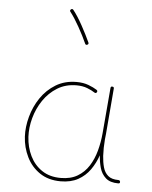

<svg xmlns="http://www.w3.org/2000/svg" viewBox="-58 -904 755 953"><g transform="rotate(5 319.5 -427.5)"><path d="M278.8 -15.6Q328.1 -15.6 362.3 -35.9Q396.5 -56.2 418.2 -90.3Q439.9 -124.5 451.4 -167.2Q462.9 -210 466.8 -254.4L486.3 -482.4Q487.3 -490.7 495.1 -489.7Q503.9 -488.8 502.9 -480.5L483.9 -252.4Q482.9 -238.8 481 -225.6Q481 -225.6 481 -225.1Q477.5 -183.6 479.5 -143.1Q481.4 -112.3 488.5 -86.7Q495.6 -61 513.4 -45.7Q531.2 -30.3 564.9 -30.3Q573.2 -30.3 574.2 -22Q575.2 -13.7 565.9 -13.7Q524.9 -13.7 503.2 -33.2Q481.4 -52.7 473.1 -82.5Q464.8 -112.3 462.9 -143.1V-145Q449.2 -105 425.8 -71.8Q402.3 -38.6 366.5 -18.8Q330.6 1 279.8 1Q218.8 1 176 -27.8Q133.3 -56.6 110.1 -103.8Q86.9 -150.9 84 -204.6Q81.5 -252.9 95.5 -304.2Q109.4 -355.5 138.9 -399.2Q168.5 -442.9 213.1 -470Q257.8 -497.1 316.4 -497.1Q350.1 -497.1 376 -487.3Q401.9 -477.5 417.5 -467.3Q425.3 -462.4 420.9 -455.1Q416.5 -447.8 408.7 -452.6Q394.5 -462.4 371.3 -471.4Q348.1 -480.5 317.4 -480.5Q263.7 -480.5 222.4 -455.1Q181.2 -429.7 153.3 -388.7Q125.5 -347.7 112.3 -299.3Q99.1 -251 101.6 -204.6Q104.5 -153.8 125.5 -110.6Q146.5 -67.4 185.1 -41.5Q223.6 -15.6 278.8 -15.6ZM256.8 -853.5Q263.2 -858.9 269 -852.1Q291.5 -823.7 315.9 -779.3Q340.3 -734.9 357.4 -697.3Q360.8 -689.5 353 -686Q345.2 -682.6 341.8 -690.4Q325.2 -727.5 300.8 -771Q276.4 -814.5 255.4 -841.3Q250 -847.7 256.8 -853.5Z"/></g></svg>

Font: Mikhak-FD Thin
Style: Regular
Weight: 100
Designer: Amin Abedi
Version: Version 3.2